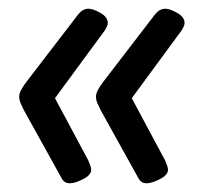

<svg xmlns="http://www.w3.org/2000/svg" viewBox="-20 -478 456 440"><path d="M140 -58Q127 -58 121 -70L35 -225Q30 -235 27 -242Q24 -249 24 -257Q24 -264 29 -273Q34 -282 41 -291L160 -446Q170 -458 183 -458Q193 -458 210 -448.5Q227 -439 227 -425Q227 -421 224 -415Q221 -409 217 -404L106 -253L182 -111Q184 -106 186.5 -100Q189 -94 189 -89Q189 -77 170.5 -67.5Q152 -58 140 -58ZM316 -58Q303 -58 297 -70L211 -225Q206 -235 203 -242Q200 -249 200 -257Q200 -264 205 -273Q210 -282 217 -291L336 -446Q346 -458 359 -458Q369 -458 386 -448.5Q403 -439 403 -425Q403 -421 400 -415Q397 -409 393 -404L282 -253L358 -111Q360 -106 362.5 -100Q365 -94 365 -89Q365 -77 346.5 -67.5Q328 -58 316 -58Z"/></svg>

Font: Asap Condensed Condensed Medium
Style: Italic
Weight: 500
Width: 3
Italic angle: -6°
Designer: Pablo Cosgaya
Foundry: Omnibus-Type
Version: Version 3.001; ttfautohint (v1.8.4.7-5d5b)